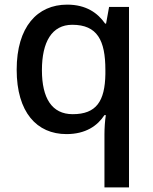

<svg xmlns="http://www.w3.org/2000/svg" viewBox="-20 -569 660 829"><path d="M431 11V240H537V-539H451L438 -467H434C402 -513 352 -549 270 -549C141 -549 52 -453 52 -268C52 -84 139 10 267 10C350 10 401 -26 431 -72H437C433 -48 431 -14 431 11ZM294 -76C204 -76 161 -145 161 -266C161 -388 204 -462 292 -462C400 -462 435 -395 435 -267V-249C433 -132 396 -76 294 -76Z"/></svg>

Font: Noto Sans Hanifi Rohingya Medium
Style: Regular
Weight: 500
Designer: Monotype Design Team and DaltonMaag
Foundry: Google LLC
Version: Version 2.102